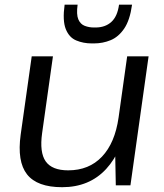

<svg xmlns="http://www.w3.org/2000/svg" viewBox="-20 -776 688 804"><path d="M156.4 -218.8Q145 -137.6 171.4 -100.2Q197.9 -62.7 265.5 -62.7Q352.8 -62.7 407 -120Q461.3 -177.2 476.5 -283.6L526.3 -353.3L516.3 -286.8Q495 -144.9 424.6 -68.5Q354.2 7.9 240.1 7.9Q135.5 7.9 93.2 -45.9Q51 -99.7 66.6 -212.3L112.8 -540H201.7ZM526.2 0H464.9L461.5 -176.6L512.5 -540H602.2ZM363.7 -594.2Q329 -594.2 299.3 -606.6Q269.6 -618.9 255.4 -654.3Q241.3 -689.6 250.6 -756.5H305Q299.3 -715.4 308 -694.9Q316.8 -674.5 335 -667.7Q353.2 -660.9 372.5 -660.9H380.3Q420.5 -660.9 446.2 -684.1Q471.8 -707.2 478.5 -756.5H533Q524 -691.3 500 -656.2Q476 -621.1 443.2 -607.7Q410.4 -594.2 374 -594.2Z"/></svg>

Font: Pathway Extreme 8pt Thin
Style: Italic
Weight: 100
Italic angle: -8°
Designer: Eduardo Rodriguez Tunni
Foundry: Eduardo Rodriguez Tunni
Version: Version 1.000